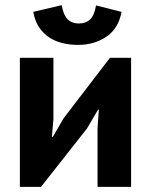

<svg xmlns="http://www.w3.org/2000/svg" viewBox="-20 -724 585 744"><path d="M57 0ZM358 -228 363 -299H360L317 -226L139 0H57V-500H187V-262L181 -194H185L226 -265L406 -500H488V0H358ZM219 -704Q226 -665 242.5 -649Q259 -633 285 -633Q313 -633 329.5 -649Q346 -665 352 -703L451 -678Q439 -613 392 -581.5Q345 -550 282 -550Q251 -550 222 -557Q193 -564 170 -579.5Q147 -595 131 -619Q115 -643 109 -678Z"/></svg>

Font: PT Sans
Style: Bold
Weight: 700
Version: Version 2.003W OFL; ttfautohint (v1.6)